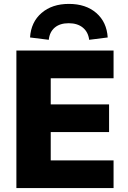

<svg xmlns="http://www.w3.org/2000/svg" viewBox="-20 -964 654 984"><path d="M64 0V-705H562V-563H240V-429H539V-287H240V-142H562V0ZM230 -760 134 -772Q139 -851 193 -897.5Q247 -944 333 -944Q420 -944 473.5 -897.5Q527 -851 532 -772L437 -760Q432 -800 404.5 -822.5Q377 -845 332 -845Q287 -845 260.5 -822.5Q234 -800 230 -760Z"/></svg>

Font: Nunito Sans Black
Style: Regular
Weight: 900
Designer: Vernon Adams
Foundry: Vernon Adams
Version: Version 3.006; ttfautohint (v1.8.3)